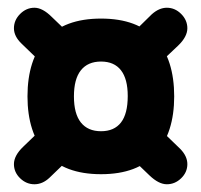

<svg xmlns="http://www.w3.org/2000/svg" viewBox="-20 -521 520 496"><path d="M241 -473Q146 -473 98.5 -420Q51 -367 51 -272Q51 -178 98.5 -124.5Q146 -71 241 -71Q336 -71 383 -124.5Q430 -178 430 -272Q430 -367 383 -420Q336 -473 241 -473ZM241 -362Q275 -362 292.5 -339.5Q310 -317 310 -273Q310 -227 292.5 -204.5Q275 -182 241 -182Q207 -182 189 -204.5Q171 -227 171 -272Q171 -317 189 -339.5Q207 -362 241 -362ZM164 -429 114 -477Q90 -501 69 -501Q48 -501 32 -485Q16 -469 16 -448Q16 -427 36 -408L94 -352ZM386 -352 440 -403Q464 -426 464 -448Q464 -469 448 -485Q432 -501 411 -501Q391 -501 372 -484L316 -429ZM94 -194 40 -142Q16 -119 16 -97Q16 -76 32 -60.5Q48 -45 69 -45Q90 -45 108 -62L164 -116ZM316 -116 366 -68Q390 -45 411 -45Q432 -45 448 -60.5Q464 -76 464 -97Q464 -118 445 -137L386 -194Z"/></svg>

Font: Beiruti ExtraBold
Style: Regular
Weight: 800
Designer: Arlette Boutros
Foundry: Boutros
Version: Version 1.41